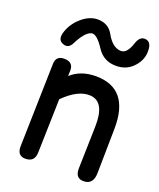

<svg xmlns="http://www.w3.org/2000/svg" viewBox="-148 -875 819 989"><g transform="rotate(20 261.5 -380.0)"><path d="M139.9 -625.7Q121.4 -588.8 87.4 -604.2Q58.6 -617.4 70.2 -657.4Q85.3 -709.2 128.3 -746.6Q171.7 -784 216.5 -783.5Q275 -783.1 301.6 -733.8Q335.6 -673.2 380.8 -671.4Q415.2 -670.1 435.4 -732.5Q448.8 -773.8 477.6 -772.5Q516.7 -771.2 514.1 -711.9Q512 -661.8 471.1 -623.1Q436.7 -591 385.1 -590.6Q315.8 -590.1 279.3 -646.8Q235.4 -714.5 207 -704.8Q174.3 -694.3 139.9 -625.7ZM122.1 -534.2Q173.3 -534.2 171.9 -485.8Q171.4 -471.7 170.9 -457Q224.1 -505.4 307.1 -505.4Q491.7 -504.9 488.3 -282.7L484.4 -38.6Q483.4 20.5 437.5 24.4Q384.3 29.3 385.7 -29.8L391.6 -261.2Q395 -396 314.5 -401.9Q246.6 -406.7 168.9 -329.1L161.1 -33.7Q159.7 19.5 107.4 18.6Q63.5 17.6 64.9 -34.7L76.2 -488.8Q77.1 -534.2 122.1 -534.2Z"/></g></svg>

Font: Comic Relief
Style: Regular
Weight: 400
Designer: Jeff Davis
Foundry: Loudifier
Version: Version 1.0